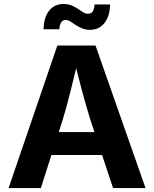

<svg xmlns="http://www.w3.org/2000/svg" viewBox="-20 -960 787 980"><path d="M23.8 0 272.7 -727.5H467.6L722.8 0H557.1L440.5 -351Q419.3 -418.9 397.7 -499.9Q376.1 -580.8 352.2 -676.2H384.5Q361.3 -580.3 341.1 -499Q320.9 -417.6 300.8 -351L188.4 0ZM179.3 -168.8V-285.8H567.3V-168.8ZM440.6 -807.7Q417.3 -807.7 398.9 -815.3Q380.5 -822.8 365.9 -832.9Q351.3 -842.9 338.9 -850.5Q326.5 -858 314.8 -858Q299.8 -858 291.8 -844.9Q283.9 -831.7 282.9 -810.7H202.4Q203.8 -872.6 231.4 -906.2Q259 -939.7 304.2 -939.7Q327.7 -939.7 345.6 -932.2Q363.6 -924.6 377.9 -914.7Q392.2 -904.8 404.6 -897.3Q417 -889.8 429.5 -889.8Q446.2 -889.8 453.7 -901.8Q461.2 -913.9 462.6 -937.2H541.9Q540.7 -875.5 512.4 -841.6Q484.1 -807.7 440.6 -807.7Z"/></svg>

Font: Inter Variable LoSnoCo
Style: Regular
Weight: 400
Designer: Rasmus Andersson
Foundry: rsms
Version: Version 4.000;git-a52131595; featfreeze: case,dlig,ss01,ss02